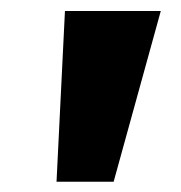

<svg xmlns="http://www.w3.org/2000/svg" viewBox="-20 -748 338 358"><path d="M85.4 -409.2 101.1 -727.5H279.8L191.9 -409.2Z"/></svg>

Font: Inter Display Black
Style: Italic
Weight: 900
Italic angle: -9.39999°
Designer: Rasmus Andersson
Foundry: rsms
Version: Version 4.000;git-a52131595